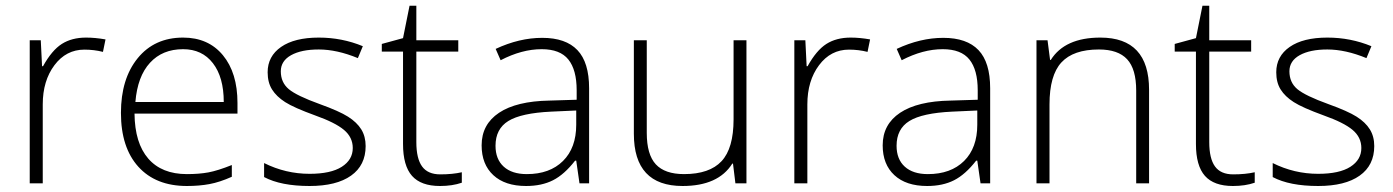

<svg xmlns="http://www.w3.org/2000/svg" viewBox="-20 -632 4803 662"><path d="M276.9 -502.4Q308.1 -502.4 343.8 -496.1L335 -453.1Q304.2 -460.9 271 -460.9Q208 -460.9 167.7 -407.2Q127.4 -353.5 127.4 -272V0H82.5V-493.2H120.6L125 -403.8H128.4Q158.7 -458.5 193.1 -480.5Q227.5 -502.4 276.9 -502.4Z M624.5 9.3Q517.1 9.3 457 -57.1Q397 -123.5 397 -242.7Q397 -360.4 454.8 -431.4Q512.7 -502.4 611.3 -502.4Q698.2 -502.4 748.5 -441.7Q798.8 -380.9 798.8 -276.9V-240.2H443.8Q444.8 -138.7 491.2 -85.2Q537.6 -31.7 624.5 -31.7Q666.5 -31.7 698.5 -37.6Q730.5 -43.5 779.3 -63V-22.5Q737.8 -3.9 702.4 2.7Q667 9.3 624.5 9.3ZM611.3 -462.4Q540 -462.4 497.1 -415.5Q454.1 -368.7 446.8 -280.3H751.5Q751.5 -365.7 714.1 -414.1Q676.8 -462.4 611.3 -462.4Z M1240.7 -128.4Q1240.7 -62 1190.4 -26.4Q1140.1 9.3 1047.4 9.3Q948.7 9.3 890.6 -21.5V-69.8Q964.8 -32.7 1047.4 -32.7Q1120.6 -32.7 1158.4 -56.9Q1196.3 -81.1 1196.3 -121.6Q1196.3 -158.7 1166 -184.1Q1135.7 -209.5 1066.9 -233.9Q993.2 -260.7 963.1 -280Q933.1 -299.3 918 -323.5Q902.8 -347.7 902.8 -382.8Q902.8 -438 949.2 -470.2Q995.6 -502.4 1079.1 -502.4Q1159.2 -502.4 1231 -472.7L1213.9 -431.6Q1141.6 -461.4 1079.1 -461.4Q1019 -461.4 983.6 -441.7Q948.2 -421.9 948.2 -386.2Q948.2 -347.7 975.6 -324.7Q1002.9 -301.8 1083 -272.9Q1149.4 -249 1179.9 -229.7Q1210.4 -210.4 1225.6 -186Q1240.7 -161.6 1240.7 -128.4Z M1498 -30.8Q1540.5 -30.8 1572.3 -38.1V-2Q1539.6 9.3 1497.1 9.3Q1431.6 9.3 1400.6 -25.6Q1369.6 -60.5 1369.6 -135.7V-454.1H1296.4V-480.5L1369.6 -500.5L1392.1 -612.3H1415.5V-493.2H1560.1V-454.1H1415.5V-142.1Q1415.5 -85.4 1435.3 -58.1Q1455.1 -30.8 1498 -30.8Z M1978 0 1966.8 -78.1H1962.9Q1925.8 -30.3 1886.7 -10.5Q1847.7 9.3 1793.9 9.3Q1721.2 9.3 1680.9 -28.1Q1640.6 -65.4 1640.6 -130.9Q1640.6 -203.1 1700.7 -243.2Q1760.7 -283.2 1874.5 -285.2L1968.3 -288.1V-320.8Q1968.3 -391.1 1939.7 -426.8Q1911.1 -462.4 1847.7 -462.4Q1779.3 -462.4 1706.1 -424.3L1689 -463.4Q1770.5 -501.5 1849.6 -501.5Q1930.7 -501.5 1970.9 -459.2Q2011.2 -417 2011.2 -327.6V0ZM1796.4 -31.7Q1875.5 -31.7 1921.1 -76.9Q1966.8 -122.1 1966.8 -202.1V-251L1880.4 -247.1Q1776.9 -242.2 1732.7 -214.8Q1688.5 -187.5 1688.5 -129.4Q1688.5 -83 1716.8 -57.4Q1745.1 -31.7 1796.4 -31.7Z M2210 -493.2V-173.8Q2210 -99.1 2241.2 -65.4Q2272.5 -31.7 2338.4 -31.7Q2426.3 -31.7 2467.8 -76.2Q2509.3 -120.6 2509.3 -220.7V-493.2H2553.7V0H2515.6L2507.3 -67.9H2504.9Q2456.5 9.3 2333.5 9.3Q2165.5 9.3 2165.5 -170.9V-493.2Z M2913.1 -502.4Q2944.3 -502.4 2980 -496.1L2971.2 -453.1Q2940.4 -460.9 2907.2 -460.9Q2844.2 -460.9 2804 -407.2Q2763.7 -353.5 2763.7 -272V0H2718.8V-493.2H2756.8L2761.2 -403.8H2764.6Q2794.9 -458.5 2829.3 -480.5Q2863.8 -502.4 2913.1 -502.4Z M3360.8 0 3349.6 -78.1H3345.7Q3308.6 -30.3 3269.5 -10.5Q3230.5 9.3 3176.8 9.3Q3104 9.3 3063.7 -28.1Q3023.4 -65.4 3023.4 -130.9Q3023.4 -203.1 3083.5 -243.2Q3143.6 -283.2 3257.3 -285.2L3351.1 -288.1V-320.8Q3351.1 -391.1 3322.5 -426.8Q3293.9 -462.4 3230.5 -462.4Q3162.1 -462.4 3088.9 -424.3L3071.8 -463.4Q3153.3 -501.5 3232.4 -501.5Q3313.5 -501.5 3353.8 -459.2Q3394 -417 3394 -327.6V0ZM3179.2 -31.7Q3258.3 -31.7 3304 -76.9Q3349.6 -122.1 3349.6 -202.1V-251L3263.2 -247.1Q3159.7 -242.2 3115.5 -214.8Q3071.3 -187.5 3071.3 -129.4Q3071.3 -83 3099.6 -57.4Q3127.9 -31.7 3179.2 -31.7Z M3897.5 0V-319.8Q3897.5 -394 3866.2 -427.7Q3835 -461.4 3769 -461.4Q3680.7 -461.4 3639.6 -416.7Q3598.6 -372.1 3598.6 -272V0H3553.7V-493.2H3591.8L3600.6 -425.3H3603Q3651.4 -502.4 3773.9 -502.4Q3941.9 -502.4 3941.9 -322.3V0Z M4231.9 -30.8Q4274.4 -30.8 4306.2 -38.1V-2Q4273.4 9.3 4231 9.3Q4165.5 9.3 4134.5 -25.6Q4103.5 -60.5 4103.5 -135.7V-454.1H4030.3V-480.5L4103.5 -500.5L4126 -612.3H4149.4V-493.2H4293.9V-454.1H4149.4V-142.1Q4149.4 -85.4 4169.2 -58.1Q4189 -30.8 4231.9 -30.8Z M4718.3 -128.4Q4718.3 -62 4668 -26.4Q4617.7 9.3 4524.9 9.3Q4426.3 9.3 4368.2 -21.5V-69.8Q4442.4 -32.7 4524.9 -32.7Q4598.1 -32.7 4636 -56.9Q4673.8 -81.1 4673.8 -121.6Q4673.8 -158.7 4643.6 -184.1Q4613.3 -209.5 4544.4 -233.9Q4470.7 -260.7 4440.7 -280Q4410.6 -299.3 4395.5 -323.5Q4380.4 -347.7 4380.4 -382.8Q4380.4 -438 4426.8 -470.2Q4473.1 -502.4 4556.6 -502.4Q4636.7 -502.4 4708.5 -472.7L4691.4 -431.6Q4619.1 -461.4 4556.6 -461.4Q4496.6 -461.4 4461.2 -441.7Q4425.8 -421.9 4425.8 -386.2Q4425.8 -347.7 4453.1 -324.7Q4480.5 -301.8 4560.5 -272.9Q4627 -249 4657.5 -229.7Q4688 -210.4 4703.1 -186Q4718.3 -161.6 4718.3 -128.4Z"/></svg>

Font: Bpm'online Open Sans Light
Style: Regular
Weight: 300
Foundry: Ascender Corporation
Version: Version 1.10